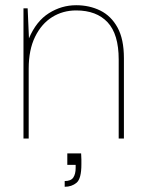

<svg xmlns="http://www.w3.org/2000/svg" viewBox="-20 -531 553 736"><path d="M70 0V-499H86L91 -384Q119 -450 167.5 -480.5Q216 -511 272 -511Q323 -511 364.5 -490.5Q406 -470 430.5 -425.5Q455 -381 455 -308V0H435V-303Q435 -400 392.5 -445.5Q350 -491 272 -491Q221 -491 180 -465.5Q139 -440 114.5 -390Q90 -340 90 -268V0ZM228 185V163Q252 163 261 149.5Q270 136 270 113V101H238V57H291Q292 69 292 80Q292 91 292 99Q292 154 273.5 169.5Q255 185 228 185Z"/></svg>

Font: DM Sans 20pt Thin
Style: Regular
Weight: 250
Version: Version 4.004;gftools[0.9.30]